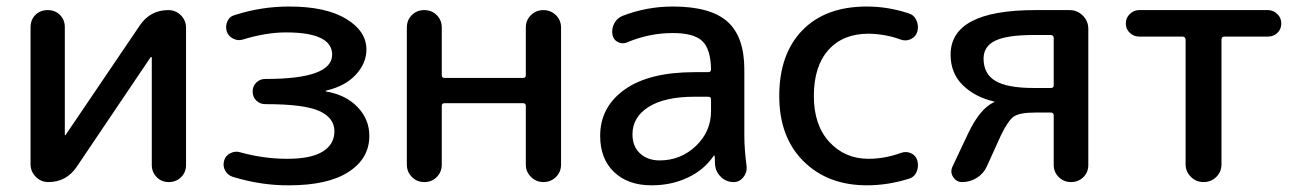

<svg xmlns="http://www.w3.org/2000/svg" viewBox="-20 -550 3933 580"><path d="M126 0Q103.5 0 87.9 -16.1Q72.3 -32.2 72.3 -53.7V-467.8Q72.3 -490.2 86.9 -504.9Q101.6 -519.5 124 -519.5Q146.5 -519.5 161.1 -504.9Q175.8 -490.2 175.8 -467.8V-142.6L176.8 -141.6H177.7L403.3 -474.6Q434.6 -519.5 488.3 -519.5Q510.7 -519.5 526.4 -503.9Q542 -488.3 542 -465.8V-51.8Q542 -29.3 526.9 -14.6Q511.7 0 489.7 0Q467.8 0 453.1 -15.1Q438.5 -30.3 438.5 -51.8V-377L436.5 -377.9H435.5L210.9 -44.9Q179.7 0 126 0Z M683.6 -15.6Q668 -20.5 660.2 -34.7Q652.3 -48.8 657.2 -65.4Q661.1 -80.1 676.3 -87.4Q691.4 -94.7 706.1 -89.8Q776.4 -70.3 847.7 -70.3Q919.9 -70.3 955.1 -92.3Q990.2 -114.3 990.2 -153.3Q990.2 -194.3 944.3 -214.8Q898.4 -235.4 783.2 -235.4H781.2Q765.6 -235.4 754.4 -246.1Q743.2 -256.8 743.2 -273.4Q743.2 -290 754.4 -300.8Q765.6 -311.5 781.2 -311.5H783.2Q983.4 -311.5 983.4 -384.8Q983.4 -452.1 843.8 -452.1Q784.2 -452.1 713.9 -430.7Q699.2 -425.8 684.6 -433.1Q669.9 -440.4 665 -455.1Q660.2 -470.7 667 -485.8Q673.8 -501 690.4 -504.9Q769.5 -530.3 853.5 -530.3Q963.9 -530.3 1025.4 -493.2Q1086.9 -456.1 1086.9 -400.4Q1086.9 -359.4 1055.2 -324.7Q1023.4 -290 965.8 -276.4Q963.9 -276.4 963.9 -275.4Q963.9 -273.4 965.8 -273.4Q1024.4 -263.7 1060.1 -226.6Q1095.7 -189.5 1095.7 -139.6Q1095.7 -71.3 1033.2 -30.8Q970.7 9.8 853.5 9.8Q770.5 10.7 683.6 -15.6Z M1209 -52.7V-466.8Q1209 -489.3 1224.1 -504.4Q1239.3 -519.5 1261.7 -519.5Q1284.2 -519.5 1299.3 -504.4Q1314.5 -489.3 1314.5 -466.8V-322.3Q1314.5 -314.5 1323.2 -314.5H1559.6Q1568.4 -314.5 1568.4 -322.3V-466.8Q1568.4 -489.3 1584 -504.4Q1599.6 -519.5 1621.6 -519.5Q1643.6 -519.5 1659.2 -504.4Q1674.8 -489.3 1674.8 -466.8V-52.7Q1674.8 -30.3 1659.2 -15.1Q1643.6 0 1621.6 0Q1599.6 0 1584 -15.6Q1568.4 -31.2 1568.4 -52.7V-230.5Q1568.4 -238.3 1559.6 -238.3H1323.2Q1314.5 -238.3 1314.5 -230.5V-52.7Q1314.5 -30.3 1299.3 -15.1Q1284.2 0 1261.7 0Q1239.3 0 1224.1 -15.6Q1209 -31.2 1209 -52.7Z M2078.1 -257.8Q1988.3 -257.8 1939.5 -227.1Q1890.6 -196.3 1890.6 -144.5Q1890.6 -107.4 1913.6 -86.4Q1936.5 -65.4 1972.7 -65.4Q2036.1 -65.4 2082 -108.9Q2127.9 -152.3 2127.9 -214.8V-249Q2127.9 -257.8 2119.1 -257.8ZM1948.2 9.8Q1877 9.8 1835 -30.3Q1793 -70.3 1793 -139.6Q1793 -226.6 1866.7 -279.3Q1940.4 -332 2078.1 -332H2119.1Q2127.9 -332 2127.9 -340.8Q2127 -401.4 2101.6 -425.8Q2076.2 -450.2 2012.7 -450.2Q1941.4 -450.2 1874 -421.9Q1860.4 -416 1846.7 -422.9Q1833 -429.7 1830.1 -445.3Q1827.1 -462.9 1835.4 -479Q1843.8 -495.1 1860.4 -502Q1933.6 -530.3 2012.7 -530.3Q2126 -530.3 2177.2 -484.9Q2228.5 -439.5 2228.5 -339.8V-139.6Q2228.5 -100.6 2235.4 -46.9Q2237.3 -29.3 2225.6 -14.6Q2213.9 0 2196.3 0Q2174.8 0 2159.2 -14.2Q2143.6 -28.3 2140.6 -47.9Q2139.6 -52.7 2139.6 -63.5Q2139.6 -74.2 2138.7 -79.1Q2138.7 -80.1 2137.7 -80.1Q2135.7 -80.1 2135.7 -79.1Q2107.4 -37.1 2058.1 -13.7Q2008.8 9.8 1948.2 9.8Z M2598.6 9.8Q2480.5 9.8 2407.2 -63Q2334 -135.7 2334 -259.8Q2334 -386.7 2403.8 -458.5Q2473.6 -530.3 2598.6 -530.3Q2662.1 -530.3 2724.6 -509.8Q2741.2 -504.9 2748.5 -488.3Q2755.9 -471.7 2751 -454.1Q2746.1 -438.5 2731 -431.6Q2715.8 -424.8 2700.2 -430.7Q2655.3 -447.3 2603.5 -448.2Q2526.4 -448.2 2482.4 -398.9Q2438.5 -349.6 2438.5 -259.8Q2438.5 -171.9 2485.4 -121.1Q2532.2 -70.3 2603.5 -70.3Q2652.3 -70.3 2701.2 -87.9Q2716.8 -93.8 2731.4 -87.4Q2746.1 -81.1 2751 -65.4Q2755.9 -47.9 2749 -31.2Q2742.2 -14.6 2724.6 -9.8Q2662.1 9.8 2598.6 9.8Z M3103.5 -444.3Q3022.5 -444.3 2986.8 -427.2Q2951.2 -410.2 2951.2 -373Q2951.2 -327.1 2986.8 -305.7Q3022.5 -284.2 3103.5 -284.2H3154.3Q3163.1 -284.2 3163.1 -292V-435.5Q3163.1 -443.4 3154.3 -444.3ZM2983.4 -243.2Q2924.8 -256.8 2888.2 -293Q2851.6 -329.1 2851.6 -384.8Q2851.6 -519.5 3107.4 -519.5H3210.9Q3234.4 -519.5 3251 -502.9Q3267.6 -486.3 3267.6 -462.9V-51.8Q3267.6 -29.3 3252.4 -14.6Q3237.3 0 3215.3 0Q3193.4 0 3178.2 -15.1Q3163.1 -30.3 3163.1 -51.8V-201.2Q3163.1 -210 3154.3 -210H3107.4Q3060.5 -210 3043 -198.2Q3025.4 -186.5 3002.9 -139.6L2960.9 -46.9Q2951.2 -25.4 2930.7 -12.7Q2910.2 0 2886.7 0Q2869.1 0 2859.4 -15.1Q2849.6 -30.3 2857.4 -46.9L2905.3 -148.4Q2940.4 -221.7 2982.4 -241.2Q2984.4 -241.2 2984.4 -242.2Z M3420.9 -439.5Q3405.3 -439.5 3393.1 -450.7Q3380.9 -461.9 3380.9 -479Q3380.9 -496.1 3393.1 -507.8Q3405.3 -519.5 3420.9 -519.5H3810.5Q3826.2 -519.5 3838.4 -507.8Q3850.6 -496.1 3850.6 -479Q3850.6 -461.9 3838.9 -450.7Q3827.1 -439.5 3810.5 -439.5H3678.7Q3669.9 -439.5 3669.9 -429.7V-53.7Q3669.9 -31.2 3654.3 -15.6Q3638.7 0 3615.7 0Q3592.8 0 3577.1 -16.1Q3561.5 -32.2 3561.5 -53.7V-429.7Q3561.5 -438.5 3552.7 -439.5Z"/></svg>

Font: Rounded Mgen+ 2p medium
Style: Regular
Weight: 500
Designer: [Source Han Sans]
Ryoko NISHIZUKA  (kana & ideographs); Paul D. Hunt (Latin, Greek & Cyrillic); Wenlong ZHANG  (bopomofo
Version: Version 1.059.20150602